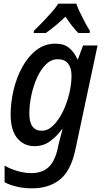

<svg xmlns="http://www.w3.org/2000/svg" viewBox="-20 -787 568 1047"><path d="M154 240Q108 240 70 230.5Q32 221 5 207V116Q31 132 71.5 144.5Q112 157 152 157Q208 157 242 127Q276 97 292 34L299 2Q303 -16 309.5 -39.5Q316 -63 321 -82H318Q288 -42 252 -16Q216 10 168 10Q110 10 74 -33.5Q38 -77 38 -163Q38 -228 54 -296Q70 -364 101.5 -421.5Q133 -479 178.5 -514Q224 -549 282 -549Q330 -549 358 -525Q386 -501 402 -464H405L433 -539H512L391 29Q367 143 307.5 191.5Q248 240 154 240ZM208 -74Q241 -74 270.5 -103Q300 -132 322.5 -178Q345 -224 357.5 -276Q370 -328 370 -375Q370 -416 351.5 -440Q333 -464 295 -464Q259 -464 230.5 -436Q202 -408 182 -363.5Q162 -319 151 -267Q140 -215 140 -168Q140 -74 208 -74ZM165 -619Q185 -638 210 -664Q235 -690 259 -717Q283 -744 298 -767H396Q404 -744 417 -717Q430 -690 444 -664Q458 -638 470 -619L469 -607H407Q391 -623 372.5 -646.5Q354 -670 337 -696Q309 -669 281.5 -646.5Q254 -624 230 -607H164Z"/></svg>

Font: Noto Sans SemiCondensed Medium
Style: Italic
Weight: 500
Width: 4
Italic angle: -12°
Designer: Monotype Design Team
Foundry: Monotype Imaging Inc.
Version: Version 2.013; ttfautohint (v1.8.4.7-5d5b)